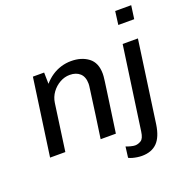

<svg xmlns="http://www.w3.org/2000/svg" viewBox="-155 -866 1170 1197"><g transform="rotate(-20 430.5 -267.0)"><path d="M42.5 0 114.5 -511H189L190.5 -435.8Q214 -462.8 242.2 -481.9Q270.5 -501 303.2 -511Q336 -521 370.5 -521Q439.2 -521 484.8 -486.6Q530.2 -452.2 530.2 -379.2Q530.2 -373 529.4 -362Q528.5 -351 525.6 -329.2Q522.8 -307.5 517 -267Q511.2 -226.5 502.1 -161.8Q493 -97 479 0H378Q391.2 -91.2 399.8 -152.2Q408.2 -213.2 413.2 -250.6Q418.2 -288 421.1 -308Q424 -328 424.9 -336.8Q425.8 -345.5 425.8 -350.2Q425.8 -396.5 400.8 -419.6Q375.8 -442.8 333.2 -442.8Q298.8 -442.8 267.4 -425.1Q236 -407.5 214.2 -377.8Q192.5 -348 187 -310.2L143.8 0ZM585.2 186Q571 186 554.8 183.6Q538.5 181.2 523.9 177.2Q509.2 173.2 499 167.5L508.2 95.5Q519.2 100.5 537.8 105.2Q556.2 110 567.2 110Q587.2 110 606.5 98.1Q625.8 86.2 631.8 42.2L710 -511H811.2L735 31.5Q723.2 112 686.4 149Q649.5 186 585.2 186ZM725 -631.5 736.5 -720H842.8L830.5 -631.5Z"/></g></svg>

Font: Chivo Medium
Style: Italic
Weight: 500
Italic angle: -8.05°
Designer: Hector Gatti
Foundry: Omnibus-Type
Version: Version 2.002